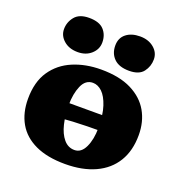

<svg xmlns="http://www.w3.org/2000/svg" viewBox="-124 -785 857 903"><g transform="rotate(20 304.0 -333.5)"><path d="M298 9Q209 9 149 -19Q89 -47 59.5 -98.5Q30 -150 30 -220Q30 -305 67 -359.5Q104 -414 167 -440.5Q230 -467 307 -467Q399 -467 459 -437Q519 -407 548.5 -355.5Q578 -304 578 -237Q578 -159 544.5 -104Q511 -49 448 -20Q385 9 298 9ZM317 -68Q351 -68 369.5 -107.5Q388 -147 388 -204Q388 -269 374 -311.5Q360 -354 338.5 -374.5Q317 -395 292 -395Q255 -395 237.5 -354.5Q220 -314 220 -258Q220 -207 230.5 -163.5Q241 -120 263 -94Q285 -68 317 -68ZM183 -184Q183 -203 185.5 -224Q188 -245 194 -267H407Q407 -249 404.5 -231Q402 -213 396 -194Q369 -194 336.5 -193.5Q304 -193 265.5 -191Q227 -189 183 -184ZM431 -506Q381 -506 355.5 -531Q330 -556 330 -596Q330 -634 356.5 -655Q383 -676 426 -676Q468 -676 495.5 -653Q523 -630 523 -596Q523 -561 502 -533.5Q481 -506 431 -506ZM174 -506Q131 -506 104 -529.5Q77 -553 77 -586Q77 -621 99.5 -648.5Q122 -676 171 -676Q222 -676 245 -651Q268 -626 268 -588Q268 -554 241.5 -530Q215 -506 174 -506Z"/></g></svg>

Font: Vollkorn Black
Style: Regular
Weight: 900
Designer: Friedrich Althausen
Foundry: Friedrich Althausen
Version: Version 5.000